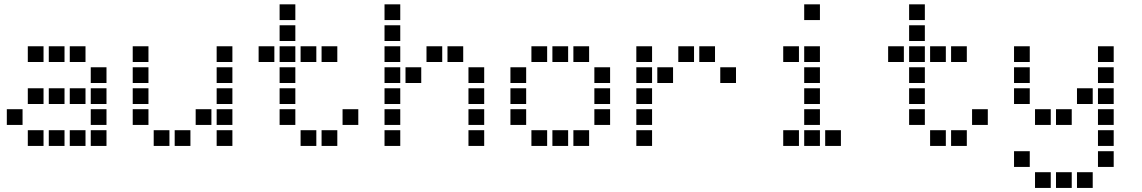

<svg xmlns="http://www.w3.org/2000/svg" viewBox="-20 -708 5440 915"><path d="M113.5 -487.5Q112.5 -487.5 112.5 -487.5Q112.5 -487.5 112.5 -486.5V-413.5Q112.5 -412.5 112.5 -412.5Q112.5 -412.5 113.5 -412.5H186.5Q187.5 -412.5 187.5 -412.5Q187.5 -412.5 187.5 -413.5V-486.5Q187.5 -487.5 187.5 -487.5Q187.5 -487.5 186.5 -487.5ZM213.5 -487.5Q212.5 -487.5 212.5 -487.5Q212.5 -487.5 212.5 -486.5V-413.5Q212.5 -412.5 212.5 -412.5Q212.5 -412.5 213.5 -412.5H286.5Q287.5 -412.5 287.5 -412.5Q287.5 -412.5 287.5 -413.5V-486.5Q287.5 -487.5 287.5 -487.5Q287.5 -487.5 286.5 -487.5ZM313.5 -487.5Q312.5 -487.5 312.5 -487.5Q312.5 -487.5 312.5 -486.5V-413.5Q312.5 -412.5 312.5 -412.5Q312.5 -412.5 313.5 -412.5H386.5Q387.5 -412.5 387.5 -412.5Q387.5 -412.5 387.5 -413.5V-486.5Q387.5 -487.5 387.5 -487.5Q387.5 -487.5 386.5 -487.5ZM413.5 -387.5Q412.5 -387.5 412.5 -387.5Q412.5 -387.5 412.5 -386.5V-313.5Q412.5 -312.5 412.5 -312.5Q412.5 -312.5 413.5 -312.5H486.5Q487.5 -312.5 487.5 -312.5Q487.5 -312.5 487.5 -313.5V-386.5Q487.5 -387.5 487.5 -387.5Q487.5 -387.5 486.5 -387.5ZM113.5 -287.5Q112.5 -287.5 112.5 -287.5Q112.5 -287.5 112.5 -286.5V-213.5Q112.5 -212.5 112.5 -212.5Q112.5 -212.5 113.5 -212.5H186.5Q187.5 -212.5 187.5 -212.5Q187.5 -212.5 187.5 -213.5V-286.5Q187.5 -287.5 187.5 -287.5Q187.5 -287.5 186.5 -287.5ZM213.5 -287.5Q212.5 -287.5 212.5 -287.5Q212.5 -287.5 212.5 -286.5V-213.5Q212.5 -212.5 212.5 -212.5Q212.5 -212.5 213.5 -212.5H286.5Q287.5 -212.5 287.5 -212.5Q287.5 -212.5 287.5 -213.5V-286.5Q287.5 -287.5 287.5 -287.5Q287.5 -287.5 286.5 -287.5ZM313.5 -287.5Q312.5 -287.5 312.5 -287.5Q312.5 -287.5 312.5 -286.5V-213.5Q312.5 -212.5 312.5 -212.5Q312.5 -212.5 313.5 -212.5H386.5Q387.5 -212.5 387.5 -212.5Q387.5 -212.5 387.5 -213.5V-286.5Q387.5 -287.5 387.5 -287.5Q387.5 -287.5 386.5 -287.5ZM413.5 -287.5Q412.5 -287.5 412.5 -287.5Q412.5 -287.5 412.5 -286.5V-213.5Q412.5 -212.5 412.5 -212.5Q412.5 -212.5 413.5 -212.5H486.5Q487.5 -212.5 487.5 -212.5Q487.5 -212.5 487.5 -213.5V-286.5Q487.5 -287.5 487.5 -287.5Q487.5 -287.5 486.5 -287.5ZM13.5 -187.5Q12.5 -187.5 12.5 -187.5Q12.5 -187.5 12.5 -186.5V-113.5Q12.5 -112.5 12.5 -112.5Q12.5 -112.5 13.5 -112.5H86.5Q87.5 -112.5 87.5 -112.5Q87.5 -112.5 87.5 -113.5V-186.5Q87.5 -187.5 87.5 -187.5Q87.5 -187.5 86.5 -187.5ZM413.5 -187.5Q412.5 -187.5 412.5 -187.5Q412.5 -187.5 412.5 -186.5V-113.5Q412.5 -112.5 412.5 -112.5Q412.5 -112.5 413.5 -112.5H486.5Q487.5 -112.5 487.5 -112.5Q487.5 -112.5 487.5 -113.5V-186.5Q487.5 -187.5 487.5 -187.5Q487.5 -187.5 486.5 -187.5ZM113.5 -87.5Q112.5 -87.5 112.5 -87.5Q112.5 -87.5 112.5 -86.5V-13.5Q112.5 -12.5 112.5 -12.5Q112.5 -12.5 113.5 -12.5H186.5Q187.5 -12.5 187.5 -12.5Q187.5 -12.5 187.5 -13.5V-86.5Q187.5 -87.5 187.5 -87.5Q187.5 -87.5 186.5 -87.5ZM213.5 -87.5Q212.5 -87.5 212.5 -87.5Q212.5 -87.5 212.5 -86.5V-13.5Q212.5 -12.5 212.5 -12.5Q212.5 -12.5 213.5 -12.5H286.5Q287.5 -12.5 287.5 -12.5Q287.5 -12.5 287.5 -13.5V-86.5Q287.5 -87.5 287.5 -87.5Q287.5 -87.5 286.5 -87.5ZM313.5 -87.5Q312.5 -87.5 312.5 -87.5Q312.5 -87.5 312.5 -86.5V-13.5Q312.5 -12.5 312.5 -12.5Q312.5 -12.5 313.5 -12.5H386.5Q387.5 -12.5 387.5 -12.5Q387.5 -12.5 387.5 -13.5V-86.5Q387.5 -87.5 387.5 -87.5Q387.5 -87.5 386.5 -87.5ZM413.5 -87.5Q412.5 -87.5 412.5 -87.5Q412.5 -87.5 412.5 -86.5V-13.5Q412.5 -12.5 412.5 -12.5Q412.5 -12.5 413.5 -12.5H486.5Q487.5 -12.5 487.5 -12.5Q487.5 -12.5 487.5 -13.5V-86.5Q487.5 -87.5 487.5 -87.5Q487.5 -87.5 486.5 -87.5Z M613.5 -487.5Q612.5 -487.5 612.5 -487.5Q612.5 -487.5 612.5 -486.5V-413.5Q612.5 -412.5 612.5 -412.5Q612.5 -412.5 613.5 -412.5H686.5Q687.5 -412.5 687.5 -412.5Q687.5 -412.5 687.5 -413.5V-486.5Q687.5 -487.5 687.5 -487.5Q687.5 -487.5 686.5 -487.5ZM1013.5 -487.5Q1012.5 -487.5 1012.5 -487.5Q1012.5 -487.5 1012.5 -486.5V-413.5Q1012.5 -412.5 1012.5 -412.5Q1012.5 -412.5 1013.5 -412.5H1086.5Q1087.5 -412.5 1087.5 -412.5Q1087.5 -412.5 1087.5 -413.5V-486.5Q1087.5 -487.5 1087.5 -487.5Q1087.5 -487.5 1086.5 -487.5ZM613.5 -387.5Q612.5 -387.5 612.5 -387.5Q612.5 -387.5 612.5 -386.5V-313.5Q612.5 -312.5 612.5 -312.5Q612.5 -312.5 613.5 -312.5H686.5Q687.5 -312.5 687.5 -312.5Q687.5 -312.5 687.5 -313.5V-386.5Q687.5 -387.5 687.5 -387.5Q687.5 -387.5 686.5 -387.5ZM1013.5 -387.5Q1012.5 -387.5 1012.5 -387.5Q1012.5 -387.5 1012.5 -386.5V-313.5Q1012.5 -312.5 1012.5 -312.5Q1012.5 -312.5 1013.5 -312.5H1086.5Q1087.5 -312.5 1087.5 -312.5Q1087.5 -312.5 1087.5 -313.5V-386.5Q1087.5 -387.5 1087.5 -387.5Q1087.5 -387.5 1086.5 -387.5ZM613.5 -287.5Q612.5 -287.5 612.5 -287.5Q612.5 -287.5 612.5 -286.5V-213.5Q612.5 -212.5 612.5 -212.5Q612.5 -212.5 613.5 -212.5H686.5Q687.5 -212.5 687.5 -212.5Q687.5 -212.5 687.5 -213.5V-286.5Q687.5 -287.5 687.5 -287.5Q687.5 -287.5 686.5 -287.5ZM1013.5 -287.5Q1012.5 -287.5 1012.5 -287.5Q1012.5 -287.5 1012.5 -286.5V-213.5Q1012.5 -212.5 1012.5 -212.5Q1012.5 -212.5 1013.5 -212.5H1086.5Q1087.5 -212.5 1087.5 -212.5Q1087.5 -212.5 1087.5 -213.5V-286.5Q1087.5 -287.5 1087.5 -287.5Q1087.5 -287.5 1086.5 -287.5ZM613.5 -187.5Q612.5 -187.5 612.5 -187.5Q612.5 -187.5 612.5 -186.5V-113.5Q612.5 -112.5 612.5 -112.5Q612.5 -112.5 613.5 -112.5H686.5Q687.5 -112.5 687.5 -112.5Q687.5 -112.5 687.5 -113.5V-186.5Q687.5 -187.5 687.5 -187.5Q687.5 -187.5 686.5 -187.5ZM913.5 -187.5Q912.5 -187.5 912.5 -187.5Q912.5 -187.5 912.5 -186.5V-113.5Q912.5 -112.5 912.5 -112.5Q912.5 -112.5 913.5 -112.5H986.5Q987.5 -112.5 987.5 -112.5Q987.5 -112.5 987.5 -113.5V-186.5Q987.5 -187.5 987.5 -187.5Q987.5 -187.5 986.5 -187.5ZM1013.5 -187.5Q1012.5 -187.5 1012.5 -187.5Q1012.5 -187.5 1012.5 -186.5V-113.5Q1012.5 -112.5 1012.5 -112.5Q1012.5 -112.5 1013.5 -112.5H1086.5Q1087.5 -112.5 1087.5 -112.5Q1087.5 -112.5 1087.5 -113.5V-186.5Q1087.5 -187.5 1087.5 -187.5Q1087.5 -187.5 1086.5 -187.5ZM713.5 -87.5Q712.5 -87.5 712.5 -87.5Q712.5 -87.5 712.5 -86.5V-13.5Q712.5 -12.5 712.5 -12.5Q712.5 -12.5 713.5 -12.5H786.5Q787.5 -12.5 787.5 -12.5Q787.5 -12.5 787.5 -13.5V-86.5Q787.5 -87.5 787.5 -87.5Q787.5 -87.5 786.5 -87.5ZM813.5 -87.5Q812.5 -87.5 812.5 -87.5Q812.5 -87.5 812.5 -86.5V-13.5Q812.5 -12.5 812.5 -12.5Q812.5 -12.5 813.5 -12.5H886.5Q887.5 -12.5 887.5 -12.5Q887.5 -12.5 887.5 -13.5V-86.5Q887.5 -87.5 887.5 -87.5Q887.5 -87.5 886.5 -87.5ZM1013.5 -87.5Q1012.5 -87.5 1012.5 -87.5Q1012.5 -87.5 1012.5 -86.5V-13.5Q1012.5 -12.5 1012.5 -12.5Q1012.5 -12.5 1013.5 -12.5H1086.5Q1087.5 -12.5 1087.5 -12.5Q1087.5 -12.5 1087.5 -13.5V-86.5Q1087.5 -87.5 1087.5 -87.5Q1087.5 -87.5 1086.5 -87.5Z M1313.5 -687.5Q1312.5 -687.5 1312.5 -687.5Q1312.5 -687.5 1312.5 -686.5V-613.5Q1312.5 -612.5 1312.5 -612.5Q1312.5 -612.5 1313.5 -612.5H1386.5Q1387.5 -612.5 1387.5 -612.5Q1387.5 -612.5 1387.5 -613.5V-686.5Q1387.5 -687.5 1387.5 -687.5Q1387.5 -687.5 1386.5 -687.5ZM1313.5 -587.5Q1312.5 -587.5 1312.5 -587.5Q1312.5 -587.5 1312.5 -586.5V-513.5Q1312.5 -512.5 1312.5 -512.5Q1312.5 -512.5 1313.5 -512.5H1386.5Q1387.5 -512.5 1387.5 -512.5Q1387.5 -512.5 1387.5 -513.5V-586.5Q1387.5 -587.5 1387.5 -587.5Q1387.5 -587.5 1386.5 -587.5ZM1213.5 -487.5Q1212.5 -487.5 1212.5 -487.5Q1212.5 -487.5 1212.5 -486.5V-413.5Q1212.5 -412.5 1212.5 -412.5Q1212.5 -412.5 1213.5 -412.5H1286.5Q1287.5 -412.5 1287.5 -412.5Q1287.5 -412.5 1287.5 -413.5V-486.5Q1287.5 -487.5 1287.5 -487.5Q1287.5 -487.5 1286.5 -487.5ZM1313.5 -487.5Q1312.5 -487.5 1312.5 -487.5Q1312.5 -487.5 1312.5 -486.5V-413.5Q1312.5 -412.5 1312.5 -412.5Q1312.5 -412.5 1313.5 -412.5H1386.5Q1387.5 -412.5 1387.5 -412.5Q1387.5 -412.5 1387.5 -413.5V-486.5Q1387.5 -487.5 1387.5 -487.5Q1387.5 -487.5 1386.5 -487.5ZM1413.5 -487.5Q1412.5 -487.5 1412.5 -487.5Q1412.5 -487.5 1412.5 -486.5V-413.5Q1412.5 -412.5 1412.5 -412.5Q1412.5 -412.5 1413.5 -412.5H1486.5Q1487.5 -412.5 1487.5 -412.5Q1487.5 -412.5 1487.5 -413.5V-486.5Q1487.5 -487.5 1487.5 -487.5Q1487.5 -487.5 1486.5 -487.5ZM1513.5 -487.5Q1512.5 -487.5 1512.5 -487.5Q1512.5 -487.5 1512.5 -486.5V-413.5Q1512.5 -412.5 1512.5 -412.5Q1512.5 -412.5 1513.5 -412.5H1586.5Q1587.5 -412.5 1587.5 -412.5Q1587.5 -412.5 1587.5 -413.5V-486.5Q1587.5 -487.5 1587.5 -487.5Q1587.5 -487.5 1586.5 -487.5ZM1313.5 -387.5Q1312.5 -387.5 1312.5 -387.5Q1312.5 -387.5 1312.5 -386.5V-313.5Q1312.5 -312.5 1312.5 -312.5Q1312.5 -312.5 1313.5 -312.5H1386.5Q1387.5 -312.5 1387.5 -312.5Q1387.5 -312.5 1387.5 -313.5V-386.5Q1387.5 -387.5 1387.5 -387.5Q1387.5 -387.5 1386.5 -387.5ZM1313.5 -287.5Q1312.5 -287.5 1312.5 -287.5Q1312.5 -287.5 1312.5 -286.5V-213.5Q1312.5 -212.5 1312.5 -212.5Q1312.5 -212.5 1313.5 -212.5H1386.5Q1387.5 -212.5 1387.5 -212.5Q1387.5 -212.5 1387.5 -213.5V-286.5Q1387.5 -287.5 1387.5 -287.5Q1387.5 -287.5 1386.5 -287.5ZM1313.5 -187.5Q1312.5 -187.5 1312.5 -187.5Q1312.5 -187.5 1312.5 -186.5V-113.5Q1312.5 -112.5 1312.5 -112.5Q1312.5 -112.5 1313.5 -112.5H1386.5Q1387.5 -112.5 1387.5 -112.5Q1387.5 -112.5 1387.5 -113.5V-186.5Q1387.5 -187.5 1387.5 -187.5Q1387.5 -187.5 1386.5 -187.5ZM1613.5 -187.5Q1612.5 -187.5 1612.5 -187.5Q1612.5 -187.5 1612.5 -186.5V-113.5Q1612.5 -112.5 1612.5 -112.5Q1612.5 -112.5 1613.5 -112.5H1686.5Q1687.5 -112.5 1687.5 -112.5Q1687.5 -112.5 1687.5 -113.5V-186.5Q1687.5 -187.5 1687.5 -187.5Q1687.5 -187.5 1686.5 -187.5ZM1413.5 -87.5Q1412.5 -87.5 1412.5 -87.5Q1412.5 -87.5 1412.5 -86.5V-13.5Q1412.5 -12.5 1412.5 -12.5Q1412.5 -12.5 1413.5 -12.5H1486.5Q1487.5 -12.5 1487.5 -12.5Q1487.5 -12.5 1487.5 -13.5V-86.5Q1487.5 -87.5 1487.5 -87.5Q1487.5 -87.5 1486.5 -87.5ZM1513.5 -87.5Q1512.5 -87.5 1512.5 -87.5Q1512.5 -87.5 1512.5 -86.5V-13.5Q1512.5 -12.5 1512.5 -12.5Q1512.5 -12.5 1513.5 -12.5H1586.5Q1587.5 -12.5 1587.5 -12.5Q1587.5 -12.5 1587.5 -13.5V-86.5Q1587.5 -87.5 1587.5 -87.5Q1587.5 -87.5 1586.5 -87.5Z M1813.5 -687.5Q1812.5 -687.5 1812.5 -687.5Q1812.5 -687.5 1812.5 -686.5V-613.5Q1812.5 -612.5 1812.5 -612.5Q1812.5 -612.5 1813.5 -612.5H1886.5Q1887.5 -612.5 1887.5 -612.5Q1887.5 -612.5 1887.5 -613.5V-686.5Q1887.5 -687.5 1887.5 -687.5Q1887.5 -687.5 1886.5 -687.5ZM1813.5 -587.5Q1812.5 -587.5 1812.5 -587.5Q1812.5 -587.5 1812.5 -586.5V-513.5Q1812.5 -512.5 1812.5 -512.5Q1812.5 -512.5 1813.5 -512.5H1886.5Q1887.5 -512.5 1887.5 -512.5Q1887.5 -512.5 1887.5 -513.5V-586.5Q1887.5 -587.5 1887.5 -587.5Q1887.5 -587.5 1886.5 -587.5ZM1813.5 -487.5Q1812.5 -487.5 1812.5 -487.5Q1812.5 -487.5 1812.5 -486.5V-413.5Q1812.5 -412.5 1812.5 -412.5Q1812.5 -412.5 1813.5 -412.5H1886.5Q1887.5 -412.5 1887.5 -412.5Q1887.5 -412.5 1887.5 -413.5V-486.5Q1887.5 -487.5 1887.5 -487.5Q1887.5 -487.5 1886.5 -487.5ZM2013.5 -487.5Q2012.5 -487.5 2012.5 -487.5Q2012.5 -487.5 2012.5 -486.5V-413.5Q2012.5 -412.5 2012.5 -412.5Q2012.5 -412.5 2013.5 -412.5H2086.5Q2087.5 -412.5 2087.5 -412.5Q2087.5 -412.5 2087.5 -413.5V-486.5Q2087.5 -487.5 2087.5 -487.5Q2087.5 -487.5 2086.5 -487.5ZM2113.5 -487.5Q2112.5 -487.5 2112.5 -487.5Q2112.5 -487.5 2112.5 -486.5V-413.5Q2112.5 -412.5 2112.5 -412.5Q2112.5 -412.5 2113.5 -412.5H2186.5Q2187.5 -412.5 2187.5 -412.5Q2187.5 -412.5 2187.5 -413.5V-486.5Q2187.5 -487.5 2187.5 -487.5Q2187.5 -487.5 2186.5 -487.5ZM1813.5 -387.5Q1812.5 -387.5 1812.5 -387.5Q1812.5 -387.5 1812.5 -386.5V-313.5Q1812.5 -312.5 1812.5 -312.5Q1812.5 -312.5 1813.5 -312.5H1886.5Q1887.5 -312.5 1887.5 -312.5Q1887.5 -312.5 1887.5 -313.5V-386.5Q1887.5 -387.5 1887.5 -387.5Q1887.5 -387.5 1886.5 -387.5ZM1913.5 -387.5Q1912.5 -387.5 1912.5 -387.5Q1912.5 -387.5 1912.5 -386.5V-313.5Q1912.5 -312.5 1912.5 -312.5Q1912.5 -312.5 1913.5 -312.5H1986.5Q1987.5 -312.5 1987.5 -312.5Q1987.5 -312.5 1987.5 -313.5V-386.5Q1987.5 -387.5 1987.5 -387.5Q1987.5 -387.5 1986.5 -387.5ZM2213.5 -387.5Q2212.5 -387.5 2212.5 -387.5Q2212.5 -387.5 2212.5 -386.5V-313.5Q2212.5 -312.5 2212.5 -312.5Q2212.5 -312.5 2213.5 -312.5H2286.5Q2287.5 -312.5 2287.5 -312.5Q2287.5 -312.5 2287.5 -313.5V-386.5Q2287.5 -387.5 2287.5 -387.5Q2287.5 -387.5 2286.5 -387.5ZM1813.5 -287.5Q1812.5 -287.5 1812.5 -287.5Q1812.5 -287.5 1812.5 -286.5V-213.5Q1812.5 -212.5 1812.5 -212.5Q1812.5 -212.5 1813.5 -212.5H1886.5Q1887.5 -212.5 1887.5 -212.5Q1887.5 -212.5 1887.5 -213.5V-286.5Q1887.5 -287.5 1887.5 -287.5Q1887.5 -287.5 1886.5 -287.5ZM2213.5 -287.5Q2212.5 -287.5 2212.5 -287.5Q2212.5 -287.5 2212.5 -286.5V-213.5Q2212.5 -212.5 2212.5 -212.5Q2212.5 -212.5 2213.5 -212.5H2286.5Q2287.5 -212.5 2287.5 -212.5Q2287.5 -212.5 2287.5 -213.5V-286.5Q2287.5 -287.5 2287.5 -287.5Q2287.5 -287.5 2286.5 -287.5ZM1813.5 -187.5Q1812.5 -187.5 1812.5 -187.5Q1812.5 -187.5 1812.5 -186.5V-113.5Q1812.5 -112.5 1812.5 -112.5Q1812.5 -112.5 1813.5 -112.5H1886.5Q1887.5 -112.5 1887.5 -112.5Q1887.5 -112.5 1887.5 -113.5V-186.5Q1887.5 -187.5 1887.5 -187.5Q1887.5 -187.5 1886.5 -187.5ZM2213.5 -187.5Q2212.5 -187.5 2212.5 -187.5Q2212.5 -187.5 2212.5 -186.5V-113.5Q2212.5 -112.5 2212.5 -112.5Q2212.5 -112.5 2213.5 -112.5H2286.5Q2287.5 -112.5 2287.5 -112.5Q2287.5 -112.5 2287.5 -113.5V-186.5Q2287.5 -187.5 2287.5 -187.5Q2287.5 -187.5 2286.5 -187.5ZM1813.5 -87.5Q1812.5 -87.5 1812.5 -87.5Q1812.5 -87.5 1812.5 -86.5V-13.5Q1812.5 -12.5 1812.5 -12.5Q1812.5 -12.5 1813.5 -12.5H1886.5Q1887.5 -12.5 1887.5 -12.5Q1887.5 -12.5 1887.5 -13.5V-86.5Q1887.5 -87.5 1887.5 -87.5Q1887.5 -87.5 1886.5 -87.5ZM2213.5 -87.5Q2212.5 -87.5 2212.5 -87.5Q2212.5 -87.5 2212.5 -86.5V-13.5Q2212.5 -12.5 2212.5 -12.5Q2212.5 -12.5 2213.5 -12.5H2286.5Q2287.5 -12.5 2287.5 -12.5Q2287.5 -12.5 2287.5 -13.5V-86.5Q2287.5 -87.5 2287.5 -87.5Q2287.5 -87.5 2286.5 -87.5Z M2513.5 -487.5Q2512.5 -487.5 2512.5 -487.5Q2512.5 -487.5 2512.5 -486.5V-413.5Q2512.5 -412.5 2512.5 -412.5Q2512.5 -412.5 2513.5 -412.5H2586.5Q2587.5 -412.5 2587.5 -412.5Q2587.5 -412.5 2587.5 -413.5V-486.5Q2587.5 -487.5 2587.5 -487.5Q2587.5 -487.5 2586.5 -487.5ZM2613.5 -487.5Q2612.5 -487.5 2612.5 -487.5Q2612.5 -487.5 2612.5 -486.5V-413.5Q2612.5 -412.5 2612.5 -412.5Q2612.5 -412.5 2613.5 -412.5H2686.5Q2687.5 -412.5 2687.5 -412.5Q2687.5 -412.5 2687.5 -413.5V-486.5Q2687.5 -487.5 2687.5 -487.5Q2687.5 -487.5 2686.5 -487.5ZM2713.5 -487.5Q2712.5 -487.5 2712.5 -487.5Q2712.5 -487.5 2712.5 -486.5V-413.5Q2712.5 -412.5 2712.5 -412.5Q2712.5 -412.5 2713.5 -412.5H2786.5Q2787.5 -412.5 2787.5 -412.5Q2787.5 -412.5 2787.5 -413.5V-486.5Q2787.5 -487.5 2787.5 -487.5Q2787.5 -487.5 2786.5 -487.5ZM2413.5 -387.5Q2412.5 -387.5 2412.5 -387.5Q2412.5 -387.5 2412.5 -386.5V-313.5Q2412.5 -312.5 2412.5 -312.5Q2412.5 -312.5 2413.5 -312.5H2486.5Q2487.5 -312.5 2487.5 -312.5Q2487.5 -312.5 2487.5 -313.5V-386.5Q2487.5 -387.5 2487.5 -387.5Q2487.5 -387.5 2486.5 -387.5ZM2813.5 -387.5Q2812.5 -387.5 2812.5 -387.5Q2812.5 -387.5 2812.5 -386.5V-313.5Q2812.5 -312.5 2812.5 -312.5Q2812.5 -312.5 2813.5 -312.5H2886.5Q2887.5 -312.5 2887.5 -312.5Q2887.5 -312.5 2887.5 -313.5V-386.5Q2887.5 -387.5 2887.5 -387.5Q2887.5 -387.5 2886.5 -387.5ZM2413.5 -287.5Q2412.5 -287.5 2412.5 -287.5Q2412.5 -287.5 2412.5 -286.5V-213.5Q2412.5 -212.5 2412.5 -212.5Q2412.5 -212.5 2413.5 -212.5H2486.5Q2487.5 -212.5 2487.5 -212.5Q2487.5 -212.5 2487.5 -213.5V-286.5Q2487.5 -287.5 2487.5 -287.5Q2487.5 -287.5 2486.5 -287.5ZM2813.5 -287.5Q2812.5 -287.5 2812.5 -287.5Q2812.5 -287.5 2812.5 -286.5V-213.5Q2812.5 -212.5 2812.5 -212.5Q2812.5 -212.5 2813.5 -212.5H2886.5Q2887.5 -212.5 2887.5 -212.5Q2887.5 -212.5 2887.5 -213.5V-286.5Q2887.5 -287.5 2887.5 -287.5Q2887.5 -287.5 2886.5 -287.5ZM2413.5 -187.5Q2412.5 -187.5 2412.5 -187.5Q2412.5 -187.5 2412.5 -186.5V-113.5Q2412.5 -112.5 2412.5 -112.5Q2412.5 -112.5 2413.5 -112.5H2486.5Q2487.5 -112.5 2487.5 -112.5Q2487.5 -112.5 2487.5 -113.5V-186.5Q2487.5 -187.5 2487.5 -187.5Q2487.5 -187.5 2486.5 -187.5ZM2813.5 -187.5Q2812.5 -187.5 2812.5 -187.5Q2812.5 -187.5 2812.5 -186.5V-113.5Q2812.5 -112.5 2812.5 -112.5Q2812.5 -112.5 2813.5 -112.5H2886.5Q2887.5 -112.5 2887.5 -112.5Q2887.5 -112.5 2887.5 -113.5V-186.5Q2887.5 -187.5 2887.5 -187.5Q2887.5 -187.5 2886.5 -187.5ZM2513.5 -87.5Q2512.5 -87.5 2512.5 -87.5Q2512.5 -87.5 2512.5 -86.5V-13.5Q2512.5 -12.5 2512.5 -12.5Q2512.5 -12.5 2513.5 -12.5H2586.5Q2587.5 -12.5 2587.5 -12.5Q2587.5 -12.5 2587.5 -13.5V-86.5Q2587.5 -87.5 2587.5 -87.5Q2587.5 -87.5 2586.5 -87.5ZM2613.5 -87.5Q2612.5 -87.5 2612.5 -87.5Q2612.5 -87.5 2612.5 -86.5V-13.5Q2612.5 -12.5 2612.5 -12.5Q2612.5 -12.5 2613.5 -12.5H2686.5Q2687.5 -12.5 2687.5 -12.5Q2687.5 -12.5 2687.5 -13.5V-86.5Q2687.5 -87.5 2687.5 -87.5Q2687.5 -87.5 2686.5 -87.5ZM2713.5 -87.5Q2712.5 -87.5 2712.5 -87.5Q2712.5 -87.5 2712.5 -86.5V-13.5Q2712.5 -12.5 2712.5 -12.5Q2712.5 -12.5 2713.5 -12.5H2786.5Q2787.5 -12.5 2787.5 -12.5Q2787.5 -12.5 2787.5 -13.5V-86.5Q2787.5 -87.5 2787.5 -87.5Q2787.5 -87.5 2786.5 -87.5Z M3013.5 -487.5Q3012.5 -487.5 3012.5 -487.5Q3012.5 -487.5 3012.5 -486.5V-413.5Q3012.5 -412.5 3012.5 -412.5Q3012.5 -412.5 3013.5 -412.5H3086.5Q3087.5 -412.5 3087.5 -412.5Q3087.5 -412.5 3087.5 -413.5V-486.5Q3087.5 -487.5 3087.5 -487.5Q3087.5 -487.5 3086.5 -487.5ZM3213.5 -487.5Q3212.5 -487.5 3212.5 -487.5Q3212.5 -487.5 3212.5 -486.5V-413.5Q3212.5 -412.5 3212.5 -412.5Q3212.5 -412.5 3213.5 -412.5H3286.5Q3287.5 -412.5 3287.5 -412.5Q3287.5 -412.5 3287.5 -413.5V-486.5Q3287.5 -487.5 3287.5 -487.5Q3287.5 -487.5 3286.5 -487.5ZM3313.5 -487.5Q3312.5 -487.5 3312.5 -487.5Q3312.5 -487.5 3312.5 -486.5V-413.5Q3312.5 -412.5 3312.5 -412.5Q3312.5 -412.5 3313.5 -412.5H3386.5Q3387.5 -412.5 3387.5 -412.5Q3387.5 -412.5 3387.5 -413.5V-486.5Q3387.5 -487.5 3387.5 -487.5Q3387.5 -487.5 3386.5 -487.5ZM3013.5 -387.5Q3012.5 -387.5 3012.5 -387.5Q3012.5 -387.5 3012.5 -386.5V-313.5Q3012.5 -312.5 3012.5 -312.5Q3012.5 -312.5 3013.5 -312.5H3086.5Q3087.5 -312.5 3087.5 -312.5Q3087.5 -312.5 3087.5 -313.5V-386.5Q3087.5 -387.5 3087.5 -387.5Q3087.5 -387.5 3086.5 -387.5ZM3113.5 -387.5Q3112.5 -387.5 3112.5 -387.5Q3112.5 -387.5 3112.5 -386.5V-313.5Q3112.5 -312.5 3112.5 -312.5Q3112.5 -312.5 3113.5 -312.5H3186.5Q3187.5 -312.5 3187.5 -312.5Q3187.5 -312.5 3187.5 -313.5V-386.5Q3187.5 -387.5 3187.5 -387.5Q3187.5 -387.5 3186.5 -387.5ZM3413.5 -387.5Q3412.5 -387.5 3412.5 -387.5Q3412.5 -387.5 3412.5 -386.5V-313.5Q3412.5 -312.5 3412.5 -312.5Q3412.5 -312.5 3413.5 -312.5H3486.5Q3487.5 -312.5 3487.5 -312.5Q3487.5 -312.5 3487.5 -313.5V-386.5Q3487.5 -387.5 3487.5 -387.5Q3487.5 -387.5 3486.5 -387.5ZM3013.5 -287.5Q3012.5 -287.5 3012.5 -287.5Q3012.5 -287.5 3012.5 -286.5V-213.5Q3012.5 -212.5 3012.5 -212.5Q3012.5 -212.5 3013.5 -212.5H3086.5Q3087.5 -212.5 3087.5 -212.5Q3087.5 -212.5 3087.5 -213.5V-286.5Q3087.5 -287.5 3087.5 -287.5Q3087.5 -287.5 3086.5 -287.5ZM3013.5 -187.5Q3012.5 -187.5 3012.5 -187.5Q3012.5 -187.5 3012.5 -186.5V-113.5Q3012.5 -112.5 3012.5 -112.5Q3012.5 -112.5 3013.5 -112.5H3086.5Q3087.5 -112.5 3087.5 -112.5Q3087.5 -112.5 3087.5 -113.5V-186.5Q3087.5 -187.5 3087.5 -187.5Q3087.5 -187.5 3086.5 -187.5ZM3013.5 -87.5Q3012.5 -87.5 3012.5 -87.5Q3012.5 -87.5 3012.5 -86.5V-13.5Q3012.5 -12.5 3012.5 -12.5Q3012.5 -12.5 3013.5 -12.5H3086.5Q3087.5 -12.5 3087.5 -12.5Q3087.5 -12.5 3087.5 -13.5V-86.5Q3087.5 -87.5 3087.5 -87.5Q3087.5 -87.5 3086.5 -87.5Z M3813.5 -687.5Q3812.5 -687.5 3812.5 -687.5Q3812.5 -687.5 3812.5 -686.5V-613.5Q3812.5 -612.5 3812.5 -612.5Q3812.5 -612.5 3813.5 -612.5H3886.5Q3887.5 -612.5 3887.5 -612.5Q3887.5 -612.5 3887.5 -613.5V-686.5Q3887.5 -687.5 3887.5 -687.5Q3887.5 -687.5 3886.5 -687.5ZM3713.5 -487.5Q3712.5 -487.5 3712.5 -487.5Q3712.5 -487.5 3712.5 -486.5V-413.5Q3712.5 -412.5 3712.5 -412.5Q3712.5 -412.5 3713.5 -412.5H3786.5Q3787.5 -412.5 3787.5 -412.5Q3787.5 -412.5 3787.5 -413.5V-486.5Q3787.5 -487.5 3787.5 -487.5Q3787.5 -487.5 3786.5 -487.5ZM3813.5 -487.5Q3812.5 -487.5 3812.5 -487.5Q3812.5 -487.5 3812.5 -486.5V-413.5Q3812.5 -412.5 3812.5 -412.5Q3812.5 -412.5 3813.5 -412.5H3886.5Q3887.5 -412.5 3887.5 -412.5Q3887.5 -412.5 3887.5 -413.5V-486.5Q3887.5 -487.5 3887.5 -487.5Q3887.5 -487.5 3886.5 -487.5ZM3813.5 -387.5Q3812.5 -387.5 3812.5 -387.5Q3812.5 -387.5 3812.5 -386.5V-313.5Q3812.5 -312.5 3812.5 -312.5Q3812.5 -312.5 3813.5 -312.5H3886.5Q3887.5 -312.5 3887.5 -312.5Q3887.5 -312.5 3887.5 -313.5V-386.5Q3887.5 -387.5 3887.5 -387.5Q3887.5 -387.5 3886.5 -387.5ZM3813.5 -287.5Q3812.5 -287.5 3812.5 -287.5Q3812.5 -287.5 3812.5 -286.5V-213.5Q3812.5 -212.5 3812.5 -212.5Q3812.5 -212.5 3813.5 -212.5H3886.5Q3887.5 -212.5 3887.5 -212.5Q3887.5 -212.5 3887.5 -213.5V-286.5Q3887.5 -287.5 3887.5 -287.5Q3887.5 -287.5 3886.5 -287.5ZM3813.5 -187.5Q3812.5 -187.5 3812.5 -187.5Q3812.5 -187.5 3812.5 -186.5V-113.5Q3812.5 -112.5 3812.5 -112.5Q3812.5 -112.5 3813.5 -112.5H3886.5Q3887.5 -112.5 3887.5 -112.5Q3887.5 -112.5 3887.5 -113.5V-186.5Q3887.5 -187.5 3887.5 -187.5Q3887.5 -187.5 3886.5 -187.5ZM3713.5 -87.5Q3712.5 -87.5 3712.5 -87.5Q3712.5 -87.5 3712.5 -86.5V-13.5Q3712.5 -12.5 3712.5 -12.5Q3712.5 -12.5 3713.5 -12.5H3786.5Q3787.5 -12.5 3787.5 -12.5Q3787.5 -12.5 3787.5 -13.5V-86.5Q3787.5 -87.5 3787.5 -87.5Q3787.5 -87.5 3786.5 -87.5ZM3813.5 -87.5Q3812.5 -87.5 3812.5 -87.5Q3812.5 -87.5 3812.5 -86.5V-13.5Q3812.5 -12.5 3812.5 -12.5Q3812.5 -12.5 3813.5 -12.5H3886.5Q3887.5 -12.5 3887.5 -12.5Q3887.5 -12.5 3887.5 -13.5V-86.5Q3887.5 -87.5 3887.5 -87.5Q3887.5 -87.5 3886.5 -87.5ZM3913.5 -87.5Q3912.5 -87.5 3912.5 -87.5Q3912.5 -87.5 3912.5 -86.5V-13.5Q3912.5 -12.5 3912.5 -12.5Q3912.5 -12.5 3913.5 -12.5H3986.5Q3987.5 -12.5 3987.5 -12.5Q3987.5 -12.5 3987.5 -13.5V-86.5Q3987.5 -87.5 3987.5 -87.5Q3987.5 -87.5 3986.5 -87.5Z M4313.5 -687.5Q4312.5 -687.5 4312.5 -687.5Q4312.5 -687.5 4312.5 -686.5V-613.5Q4312.5 -612.5 4312.5 -612.5Q4312.5 -612.5 4313.5 -612.5H4386.5Q4387.5 -612.5 4387.5 -612.5Q4387.5 -612.5 4387.5 -613.5V-686.5Q4387.5 -687.5 4387.5 -687.5Q4387.5 -687.5 4386.5 -687.5ZM4313.5 -587.5Q4312.5 -587.5 4312.5 -587.5Q4312.5 -587.5 4312.5 -586.5V-513.5Q4312.5 -512.5 4312.5 -512.5Q4312.5 -512.5 4313.5 -512.5H4386.5Q4387.5 -512.5 4387.5 -512.5Q4387.5 -512.5 4387.5 -513.5V-586.5Q4387.5 -587.5 4387.5 -587.5Q4387.5 -587.5 4386.5 -587.5ZM4213.5 -487.5Q4212.5 -487.5 4212.5 -487.5Q4212.5 -487.5 4212.5 -486.5V-413.5Q4212.5 -412.5 4212.5 -412.5Q4212.5 -412.5 4213.5 -412.5H4286.5Q4287.5 -412.5 4287.5 -412.5Q4287.5 -412.5 4287.5 -413.5V-486.5Q4287.5 -487.5 4287.5 -487.5Q4287.5 -487.5 4286.5 -487.5ZM4313.5 -487.5Q4312.5 -487.5 4312.5 -487.5Q4312.5 -487.5 4312.5 -486.5V-413.5Q4312.5 -412.5 4312.5 -412.5Q4312.5 -412.5 4313.5 -412.5H4386.5Q4387.5 -412.5 4387.5 -412.5Q4387.5 -412.5 4387.5 -413.5V-486.5Q4387.5 -487.5 4387.5 -487.5Q4387.5 -487.5 4386.5 -487.5ZM4413.5 -487.5Q4412.5 -487.5 4412.5 -487.5Q4412.5 -487.5 4412.5 -486.5V-413.5Q4412.5 -412.5 4412.5 -412.5Q4412.5 -412.5 4413.5 -412.5H4486.5Q4487.5 -412.5 4487.5 -412.5Q4487.5 -412.5 4487.5 -413.5V-486.5Q4487.5 -487.5 4487.5 -487.5Q4487.5 -487.5 4486.5 -487.5ZM4513.5 -487.5Q4512.5 -487.5 4512.5 -487.5Q4512.5 -487.5 4512.5 -486.5V-413.5Q4512.5 -412.5 4512.5 -412.5Q4512.5 -412.5 4513.5 -412.5H4586.5Q4587.5 -412.5 4587.5 -412.5Q4587.5 -412.5 4587.5 -413.5V-486.5Q4587.5 -487.5 4587.5 -487.5Q4587.5 -487.5 4586.5 -487.5ZM4313.5 -387.5Q4312.5 -387.5 4312.5 -387.5Q4312.5 -387.5 4312.5 -386.5V-313.5Q4312.5 -312.5 4312.5 -312.5Q4312.5 -312.5 4313.5 -312.5H4386.5Q4387.5 -312.5 4387.5 -312.5Q4387.5 -312.5 4387.5 -313.5V-386.5Q4387.5 -387.5 4387.5 -387.5Q4387.5 -387.5 4386.5 -387.5ZM4313.5 -287.5Q4312.5 -287.5 4312.5 -287.5Q4312.5 -287.5 4312.5 -286.5V-213.5Q4312.5 -212.5 4312.5 -212.5Q4312.5 -212.5 4313.5 -212.5H4386.5Q4387.5 -212.5 4387.5 -212.5Q4387.5 -212.5 4387.5 -213.5V-286.5Q4387.5 -287.5 4387.5 -287.5Q4387.5 -287.5 4386.5 -287.5ZM4313.5 -187.5Q4312.5 -187.5 4312.5 -187.5Q4312.5 -187.5 4312.5 -186.5V-113.5Q4312.5 -112.5 4312.5 -112.5Q4312.5 -112.5 4313.5 -112.5H4386.5Q4387.5 -112.5 4387.5 -112.5Q4387.5 -112.5 4387.5 -113.5V-186.5Q4387.5 -187.5 4387.5 -187.5Q4387.5 -187.5 4386.5 -187.5ZM4613.5 -187.5Q4612.5 -187.5 4612.5 -187.5Q4612.5 -187.5 4612.5 -186.5V-113.5Q4612.5 -112.5 4612.5 -112.5Q4612.5 -112.5 4613.5 -112.5H4686.5Q4687.5 -112.5 4687.5 -112.5Q4687.5 -112.5 4687.5 -113.5V-186.5Q4687.5 -187.5 4687.5 -187.5Q4687.5 -187.5 4686.5 -187.5ZM4413.5 -87.5Q4412.5 -87.5 4412.5 -87.5Q4412.5 -87.5 4412.5 -86.5V-13.5Q4412.5 -12.5 4412.5 -12.5Q4412.5 -12.5 4413.5 -12.5H4486.5Q4487.5 -12.5 4487.5 -12.5Q4487.5 -12.5 4487.5 -13.5V-86.5Q4487.5 -87.5 4487.5 -87.5Q4487.5 -87.5 4486.5 -87.5ZM4513.5 -87.5Q4512.5 -87.5 4512.5 -87.5Q4512.5 -87.5 4512.5 -86.5V-13.5Q4512.5 -12.5 4512.5 -12.5Q4512.5 -12.5 4513.5 -12.5H4586.5Q4587.5 -12.5 4587.5 -12.5Q4587.5 -12.5 4587.5 -13.5V-86.5Q4587.5 -87.5 4587.5 -87.5Q4587.5 -87.5 4586.5 -87.5Z M4813.5 -487.5Q4812.5 -487.5 4812.5 -487.5Q4812.5 -487.5 4812.5 -486.5V-413.5Q4812.5 -412.5 4812.5 -412.5Q4812.5 -412.5 4813.5 -412.5H4886.5Q4887.5 -412.5 4887.5 -412.5Q4887.5 -412.5 4887.5 -413.5V-486.5Q4887.5 -487.5 4887.5 -487.5Q4887.5 -487.5 4886.5 -487.5ZM5213.5 -487.5Q5212.5 -487.5 5212.5 -487.5Q5212.5 -487.5 5212.5 -486.5V-413.5Q5212.5 -412.5 5212.5 -412.5Q5212.5 -412.5 5213.5 -412.5H5286.5Q5287.5 -412.5 5287.5 -412.5Q5287.5 -412.5 5287.5 -413.5V-486.5Q5287.5 -487.5 5287.5 -487.5Q5287.5 -487.5 5286.5 -487.5ZM4813.5 -387.5Q4812.5 -387.5 4812.5 -387.5Q4812.5 -387.5 4812.5 -386.5V-313.5Q4812.5 -312.5 4812.5 -312.5Q4812.5 -312.5 4813.5 -312.5H4886.5Q4887.5 -312.5 4887.5 -312.5Q4887.5 -312.5 4887.5 -313.5V-386.5Q4887.5 -387.5 4887.5 -387.5Q4887.5 -387.5 4886.5 -387.5ZM5213.5 -387.5Q5212.5 -387.5 5212.5 -387.5Q5212.5 -387.5 5212.5 -386.5V-313.5Q5212.5 -312.5 5212.5 -312.5Q5212.5 -312.5 5213.5 -312.5H5286.5Q5287.5 -312.5 5287.5 -312.5Q5287.5 -312.5 5287.5 -313.5V-386.5Q5287.5 -387.5 5287.5 -387.5Q5287.5 -387.5 5286.5 -387.5ZM4813.5 -287.5Q4812.5 -287.5 4812.5 -287.5Q4812.5 -287.5 4812.5 -286.5V-213.5Q4812.5 -212.5 4812.5 -212.5Q4812.5 -212.5 4813.5 -212.5H4886.5Q4887.5 -212.5 4887.5 -212.5Q4887.5 -212.5 4887.5 -213.5V-286.5Q4887.5 -287.5 4887.5 -287.5Q4887.5 -287.5 4886.5 -287.5ZM5113.5 -287.5Q5112.5 -287.5 5112.5 -287.5Q5112.5 -287.5 5112.5 -286.5V-213.5Q5112.5 -212.5 5112.5 -212.5Q5112.5 -212.5 5113.5 -212.5H5186.5Q5187.5 -212.5 5187.5 -212.5Q5187.5 -212.5 5187.5 -213.5V-286.5Q5187.5 -287.5 5187.5 -287.5Q5187.5 -287.5 5186.5 -287.5ZM5213.5 -287.5Q5212.5 -287.5 5212.5 -287.5Q5212.5 -287.5 5212.5 -286.5V-213.5Q5212.5 -212.5 5212.5 -212.5Q5212.5 -212.5 5213.5 -212.5H5286.5Q5287.5 -212.5 5287.5 -212.5Q5287.5 -212.5 5287.5 -213.5V-286.5Q5287.5 -287.5 5287.5 -287.5Q5287.5 -287.5 5286.5 -287.5ZM4913.5 -187.5Q4912.5 -187.5 4912.5 -187.5Q4912.5 -187.5 4912.5 -186.5V-113.5Q4912.5 -112.5 4912.5 -112.5Q4912.5 -112.5 4913.5 -112.5H4986.5Q4987.5 -112.5 4987.5 -112.5Q4987.5 -112.5 4987.5 -113.5V-186.5Q4987.5 -187.5 4987.5 -187.5Q4987.5 -187.5 4986.5 -187.5ZM5013.5 -187.5Q5012.5 -187.5 5012.5 -187.5Q5012.5 -187.5 5012.5 -186.5V-113.5Q5012.5 -112.5 5012.5 -112.5Q5012.5 -112.5 5013.5 -112.5H5086.5Q5087.5 -112.5 5087.5 -112.5Q5087.5 -112.5 5087.5 -113.5V-186.5Q5087.5 -187.5 5087.5 -187.5Q5087.5 -187.5 5086.5 -187.5ZM5213.5 -187.5Q5212.5 -187.5 5212.5 -187.5Q5212.5 -187.5 5212.5 -186.5V-113.5Q5212.5 -112.5 5212.5 -112.5Q5212.5 -112.5 5213.5 -112.5H5286.5Q5287.5 -112.5 5287.5 -112.5Q5287.5 -112.5 5287.5 -113.5V-186.5Q5287.5 -187.5 5287.5 -187.5Q5287.5 -187.5 5286.5 -187.5ZM5213.5 -87.5Q5212.5 -87.5 5212.5 -87.5Q5212.5 -87.5 5212.5 -86.5V-13.5Q5212.5 -12.5 5212.5 -12.5Q5212.5 -12.5 5213.5 -12.5H5286.5Q5287.5 -12.5 5287.5 -12.5Q5287.5 -12.5 5287.5 -13.5V-86.5Q5287.5 -87.5 5287.5 -87.5Q5287.5 -87.5 5286.5 -87.5ZM4813.5 12.5Q4812.5 12.5 4812.5 12.5Q4812.5 12.5 4812.5 13.5V86.5Q4812.5 87.5 4812.5 87.5Q4812.5 87.5 4813.5 87.5H4886.5Q4887.5 87.5 4887.5 87.5Q4887.5 87.5 4887.5 86.5V13.5Q4887.5 12.5 4887.5 12.5Q4887.5 12.5 4886.5 12.5ZM5213.5 12.5Q5212.5 12.5 5212.5 12.5Q5212.5 12.5 5212.5 13.5V86.5Q5212.5 87.5 5212.5 87.5Q5212.5 87.5 5213.5 87.5H5286.5Q5287.5 87.5 5287.5 87.5Q5287.5 87.5 5287.5 86.5V13.5Q5287.5 12.5 5287.5 12.5Q5287.5 12.5 5286.5 12.5ZM4913.5 112.5Q4912.5 112.5 4912.5 112.5Q4912.5 112.5 4912.5 113.5V186.5Q4912.5 187.5 4912.5 187.5Q4912.5 187.5 4913.5 187.5H4986.5Q4987.5 187.5 4987.5 187.5Q4987.5 187.5 4987.5 186.5V113.5Q4987.5 112.5 4987.5 112.5Q4987.5 112.5 4986.5 112.5ZM5013.5 112.5Q5012.5 112.5 5012.5 112.5Q5012.5 112.5 5012.5 113.5V186.5Q5012.5 187.5 5012.5 187.5Q5012.5 187.5 5013.5 187.5H5086.5Q5087.5 187.5 5087.5 187.5Q5087.5 187.5 5087.5 186.5V113.5Q5087.5 112.5 5087.5 112.5Q5087.5 112.5 5086.5 112.5ZM5113.5 112.5Q5112.5 112.5 5112.5 112.5Q5112.5 112.5 5112.5 113.5V186.5Q5112.5 187.5 5112.5 187.5Q5112.5 187.5 5113.5 187.5H5186.5Q5187.5 187.5 5187.5 187.5Q5187.5 187.5 5187.5 186.5V113.5Q5187.5 112.5 5187.5 112.5Q5187.5 112.5 5186.5 112.5Z"/></svg>

Font: Doto Black
Style: Regular
Weight: 900
Monospace: yes
Version: Version 1.000